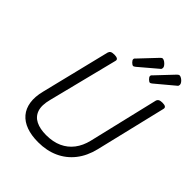

<svg xmlns="http://www.w3.org/2000/svg" viewBox="-310 -1330 1527 1527"><g transform="rotate(45 453.5 -567.0)"><path d="M388 19Q312 19 255.5 -1.5Q199 -22 165 -62Q131 -102 122 -160.5Q113 -219 132 -294L275 -876Q279 -890 290 -896.5Q301 -903 325 -903Q348 -903 359 -896Q370 -889 366 -874L218 -286Q198 -209 214.5 -160.5Q231 -112 277.5 -89Q324 -66 393 -66Q470 -66 527 -92Q584 -118 621.5 -167Q659 -216 676 -286L816 -876Q820 -890 831.5 -896.5Q843 -903 866 -903Q913 -903 906 -874L763 -277Q740 -182 688 -116Q636 -50 560 -15.5Q484 19 388 19ZM494 -944Q484 -944 470 -958Q456 -972 456 -982Q456 -986 457 -989.5Q458 -993 465 -999L600 -1142Q605 -1147 609.5 -1150Q614 -1153 619 -1153Q629 -1153 641.5 -1144.5Q654 -1136 663.5 -1124Q673 -1112 673 -1102Q673 -1095 671 -1090Q669 -1085 658 -1077L513 -954Q507 -950 502.5 -947Q498 -944 494 -944ZM683 -944Q673 -944 659 -958Q645 -972 645 -982Q645 -986 646 -989.5Q647 -993 654 -999L789 -1142Q794 -1147 799 -1150Q804 -1153 809 -1153Q819 -1153 832 -1144.5Q845 -1136 854 -1124Q863 -1112 863 -1102Q863 -1095 861 -1090Q859 -1085 848 -1077L701 -954Q696 -950 691 -947Q686 -944 683 -944Z"/></g></svg>

Font: Playwrite DE SAS
Style: Regular
Weight: 400
Designer: Veronika Burian, José Scaglione
Foundry: TypeTogether
Version: Version 1.002